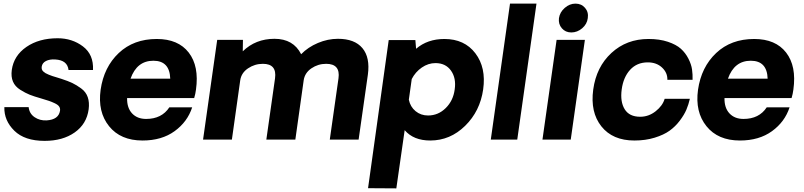

<svg xmlns="http://www.w3.org/2000/svg" viewBox="-20 -770 4433 1059"><path d="M226 7Q116 7 59 -49Q2 -105 4 -179H138Q142 -143 171 -123.5Q200 -104 237 -106Q303 -110 311 -159Q313 -172 306.5 -182Q300 -192 282 -200.5Q264 -209 250.5 -213.5Q237 -218 207 -227Q168 -238 144 -247.5Q120 -257 91.5 -275Q63 -293 51.5 -320Q40 -347 45 -384Q56 -463 125.5 -511Q195 -559 298 -559Q378 -559 437.5 -514Q497 -469 493 -384H358Q352 -438 285 -442Q254 -444 233.5 -433.5Q213 -423 210 -402Q209 -394 211 -387.5Q213 -381 219 -375.5Q225 -370 231 -366.5Q237 -363 249 -358Q261 -353 269 -350.5Q277 -348 293.5 -343Q310 -338 319 -335Q356 -323 379 -312Q402 -301 428 -282Q454 -263 464 -234Q474 -205 469 -167Q458 -86 392 -39.5Q326 7 226 7Z M1061 -276Q1058 -252 1051 -229H681Q680 -175 708.5 -144.5Q737 -114 786 -114Q872 -114 914 -178H1040Q1014 -98 943 -46.5Q872 5 766 5Q645 5 581.5 -74Q518 -153 535 -275Q553 -400 635 -477.5Q717 -555 845 -555Q963 -555 1021 -480Q1079 -405 1061 -276ZM826 -435Q735 -435 700 -336H919Q916 -435 826 -435Z M1844 -556Q1936 -556 1979 -504.5Q2022 -453 2009 -358L1958 0H1799L1847 -338Q1858 -418 1779 -418Q1734 -418 1697.5 -393Q1661 -368 1655 -327L1609 0H1449L1497 -338Q1508 -418 1430 -418Q1385 -418 1348 -393Q1311 -368 1305 -327L1259 0H1100L1178 -550H1320L1319 -487Q1390 -556 1494 -556Q1598 -556 1641 -471Q1679 -510 1733.5 -533Q1788 -556 1844 -556Z M2431 -555Q2542 -555 2602 -476Q2662 -397 2645 -277Q2628 -157 2545.5 -76Q2463 5 2353 5Q2261 5 2212 -52L2166 269L2010 268L2124 -549H2271L2275 -501Q2338 -555 2431 -555ZM2341 -133Q2397 -133 2438.5 -174Q2480 -215 2488 -277Q2497 -339 2467.5 -380.5Q2438 -422 2382 -422Q2342 -422 2306.5 -397.5Q2271 -373 2251 -334L2235 -220Q2243 -181 2272 -157Q2301 -133 2341 -133Z M2687 0 2793 -750H2939L2833 0Z M3131 -591Q3099 -591 3079 -614Q3059 -637 3063 -670Q3068 -703 3095 -726.5Q3122 -750 3154 -750Q3187 -750 3207 -726.5Q3227 -703 3222 -670Q3218 -637 3191 -614Q3164 -591 3131 -591ZM3050 -550H3206L3128 0H2972Z M3479 5Q3359 5 3297 -73Q3235 -151 3252 -276Q3269 -401 3352.5 -478Q3436 -555 3557 -555Q3618 -555 3664 -539.5Q3710 -524 3735.5 -501Q3761 -478 3777 -446.5Q3793 -415 3797 -387Q3801 -359 3800 -330H3661Q3662 -369 3631.5 -397.5Q3601 -426 3553 -426Q3493 -426 3455.5 -385Q3418 -344 3409 -276Q3400 -209 3425.5 -167.5Q3451 -126 3511 -126Q3558 -126 3596.5 -156.5Q3635 -187 3646 -225H3785Q3778 -194 3766 -165.5Q3754 -137 3729.5 -104.5Q3705 -72 3673 -49Q3641 -26 3590.5 -10.5Q3540 5 3479 5Z M4356 -276Q4353 -252 4346 -229H3976Q3975 -175 4003.5 -144.5Q4032 -114 4081 -114Q4167 -114 4209 -178H4335Q4309 -98 4238 -46.5Q4167 5 4061 5Q3940 5 3876.5 -74Q3813 -153 3830 -275Q3848 -400 3930 -477.5Q4012 -555 4140 -555Q4258 -555 4316 -480Q4374 -405 4356 -276ZM4121 -435Q4030 -435 3995 -336H4214Q4211 -435 4121 -435Z"/></svg>

Font: Oakes Grotesk Bold
Style: Italic
Weight: 700
Italic angle: -8°
Designer: Samuel Oakes
Foundry: Samuel Oakes
Version: Version 1.000;PS 001.000;hotconv 1.0.88;makeotf.lib2.5.64775